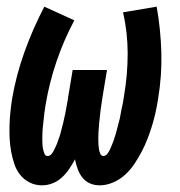

<svg xmlns="http://www.w3.org/2000/svg" viewBox="-20 -548 540 576"><path d="M106 8Q86 8 69 -0.5Q52 -9 40.5 -23.5Q29 -38 23 -56Q17 -74 13.5 -93Q10 -112 9 -131.5Q8 -151 8.5 -170.5Q9 -190 11 -210Q13 -230 16 -250Q28 -321 53 -391Q78 -461 113 -528L203 -487Q171 -427 149.5 -363.5Q128 -300 117 -235Q116 -228 115 -221.5Q114 -215 113 -208Q112 -201 111.5 -194Q111 -187 110 -180.5Q109 -174 108.5 -167Q108 -160 107.5 -153Q107 -146 107 -139.5Q107 -133 107 -126Q107 -119 107.5 -112.5Q108 -106 109.5 -99.5Q111 -93 113.5 -86.5Q116 -80 123 -80Q130 -80 135 -86.5Q140 -93 143 -99.5Q146 -106 149 -112.5Q152 -119 154 -125.5Q156 -132 158.5 -138.5Q161 -145 162.5 -152Q164 -159 166 -165.5Q168 -172 169.5 -179Q171 -186 172.5 -192.5Q174 -199 175.5 -206Q177 -213 178 -219.5Q179 -226 180.5 -233Q182 -240 183 -246.5Q184 -253 185 -260L198 -338H301L288 -260Q287 -253 286 -246.5Q285 -240 284 -233Q283 -226 282 -219.5Q281 -213 280.5 -206Q280 -199 279 -192.5Q278 -186 277.5 -179Q277 -172 276.5 -165.5Q276 -159 275.5 -152Q275 -145 275 -138.5Q275 -132 275 -125.5Q275 -119 275.5 -112.5Q276 -106 277 -99.5Q278 -93 281 -86.5Q284 -80 290 -80Q297 -80 302 -86.5Q307 -93 310 -99.5Q313 -106 315.5 -112.5Q318 -119 320.5 -125.5Q323 -132 325 -139Q327 -146 329 -152.5Q331 -159 332.5 -166Q334 -173 336 -179.5Q338 -186 339.5 -193Q341 -200 342 -206.5Q343 -213 344.5 -220Q346 -227 347.5 -233.5Q349 -240 350 -247Q351 -254 352 -260Q363 -324 363 -387.5Q363 -451 349 -511L450 -528Q462 -461 464 -391Q466 -321 454 -250Q451 -230 446.5 -210Q442 -190 436 -170.5Q430 -151 422.5 -131.5Q415 -112 405 -93Q395 -74 383 -56Q371 -38 355 -23.5Q339 -9 319 -0.5Q299 8 279 8Q263 8 249.5 2Q236 -4 227 -15.5Q218 -27 213 -41Q208 -55 205 -70Q197 -55 187.5 -41Q178 -27 165.5 -15.5Q153 -4 137.5 2Q122 8 106 8Z"/></svg>

Font: Iosevka SS04
Style: Bold Italic
Weight: 700
Italic angle: -9°
Monospace: yes
Designer: Belleve Invis
Foundry: Belleve Invis
Version: Version 19.0.0; ttfautohint (v1.8.4)